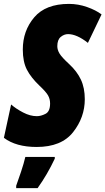

<svg xmlns="http://www.w3.org/2000/svg" viewBox="-37 -744 541 985"><path d="M151 10Q278 10 338 -66Q398 -142 398 -235Q398 -293 378 -335.5Q358 -378 318 -415Q280 -450 268.5 -469Q257 -488 257 -507Q257 -540 274.5 -554.5Q292 -569 312 -569Q357 -569 414 -524L484 -670Q455 -692 409.5 -708Q364 -724 317 -724Q197 -724 138.5 -655Q80 -586 80 -490Q80 -427 101 -386.5Q122 -346 165 -305Q199 -273 209.5 -254.5Q220 -236 220 -213Q220 -172 196.5 -160Q173 -148 152 -148Q118 -148 81.5 -167Q45 -186 20 -208L-17 -37Q45 10 151 10ZM46 221H156Q206 151 244 70V61H93Q85 95 71 137Q57 179 46 209Z"/></svg>

Font: Noto Sans Display Condensed Black
Style: Italic
Weight: 900
Width: 3
Italic angle: -192°
Designer: Monotype Design Team
Foundry: Monotype Imaging Inc.
Version: Version 1.900